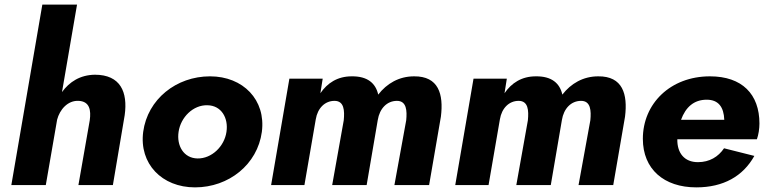

<svg xmlns="http://www.w3.org/2000/svg" viewBox="-20 -800 3311 830"><path d="M368 -280 319 0H468L519 -302C533 -402 501 -477 390 -477C326 -476 280 -446 248 -402L313 -780H163L29 0H178L227 -283C238 -325 272 -367 321 -364C368 -361 374 -323 368 -280Z M599 -230C581 -92 680 10 823 10C969 10 1093 -89 1112 -230C1130 -368 1031 -470 888 -470C742 -470 618 -371 599 -230ZM752 -230C761 -293 815 -347 877 -345C937 -344 968 -290 959 -230C950 -167 895 -114 834 -115C774 -116 743 -170 752 -230Z M1886 -296C1898 -393 1876 -471 1770 -470C1705 -470 1652 -439 1615 -391C1604 -440 1569 -471 1500 -470C1439 -470 1395 -441 1365 -397L1375 -460H1231L1152 0H1296L1345 -284C1353 -333 1385 -364 1426 -364C1468 -364 1470 -322 1466 -280L1416 0H1565L1613 -281C1621 -331 1653 -364 1696 -364C1738 -364 1740 -321 1736 -280L1685 0H1835Z M2682 -296C2694 -393 2672 -471 2566 -470C2501 -470 2448 -439 2411 -391C2400 -440 2365 -471 2296 -470C2235 -470 2191 -441 2161 -397L2171 -460H2027L1948 0H2092L2141 -284C2149 -333 2181 -364 2222 -364C2264 -364 2266 -322 2262 -280L2212 0H2361L2409 -281C2417 -331 2449 -364 2492 -364C2534 -364 2536 -321 2532 -280L2481 0H2631Z M2990 10C3107 10 3192 -38 3241 -126L3110 -159C3085 -122 3047 -99 2997 -99C2939 -99 2907 -138 2908 -198H3252C3259 -217 3263 -244 3263 -266C3263 -393 3188 -470 3049 -470C2878 -470 2759 -352 2759 -200C2759 -69 2850 10 2990 10ZM3035 -369C3086 -369 3109 -337 3111 -282H2924C2944 -337 2980 -369 3035 -369Z"/></svg>

Font: Jost*
Style: Bold Italic
Weight: 700
Italic angle: -10°
Version: Version 3.7